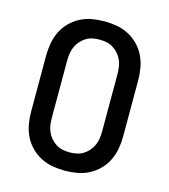

<svg xmlns="http://www.w3.org/2000/svg" viewBox="-105 -766 760 862"><g transform="rotate(15 275.0 -335.0)"><path d="M275 12Q246 12 217.5 7Q189 2 163 -11.5Q137 -25 116.5 -46Q96 -67 83.5 -93Q71 -119 66 -147.5Q61 -176 61 -205V-465Q61 -494 66 -522.5Q71 -551 83.5 -577Q96 -603 116.5 -624Q137 -645 163 -658.5Q189 -672 217.5 -677Q246 -682 275 -682Q304 -682 332.5 -677Q361 -672 387 -658.5Q413 -645 433.5 -624Q454 -603 466.5 -577Q479 -551 484 -522.5Q489 -494 489 -465V-205Q489 -176 484 -147.5Q479 -119 466.5 -93Q454 -67 433.5 -46Q413 -25 387 -11.5Q361 2 332.5 7Q304 12 275 12ZM275 -73Q292 -73 308.5 -76.5Q325 -80 339 -89Q353 -98 364 -111Q375 -124 381.5 -139.5Q388 -155 390 -171.5Q392 -188 392 -205V-465Q392 -482 390 -498.5Q388 -515 381.5 -530.5Q375 -546 364 -559Q353 -572 339 -581Q325 -590 308.5 -593.5Q292 -597 275 -597Q258 -597 241.5 -593.5Q225 -590 211 -581Q197 -572 186 -559Q175 -546 168.5 -530.5Q162 -515 160 -498.5Q158 -482 158 -465V-205Q158 -188 160 -171.5Q162 -155 168.5 -139.5Q175 -124 186 -111Q197 -98 211 -89Q225 -80 241.5 -76.5Q258 -73 275 -73Z"/></g></svg>

Font: Lode Dark Term
Style: Bold
Weight: 700
Monospace: yes
Designer: Belleve Invis
Foundry: Belleve Invis
Version: Version 29.2.0